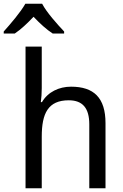

<svg xmlns="http://www.w3.org/2000/svg" viewBox="-58 -1010 662 1030"><path d="M168 -990H78C53 -945 -3 -880 -38 -841V-830H21C54 -852 88 -884 122 -920C156 -884 192 -851 225 -830H286V-841C250 -879 191 -945 168 -990ZM166 -760H79V0H166V-277C166 -402 200 -472 311 -472C386 -472 421 -429 421 -343V0H508V-349C508 -486 445 -545 323 -545C259 -545 199 -517 167 -462H161C164 -483 166 -511 166 -537Z"/></svg>

Font: Noto Sans Thai
Style: Regular
Weight: 400
Designer: Monotype Design Team
Foundry: Monotype Imaging Inc.
Version: Version 1.901